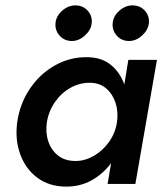

<svg xmlns="http://www.w3.org/2000/svg" viewBox="-20 -682 611 712"><path d="M44 -230Q35 -165 55 -110Q75 -55 119 -22.5Q163 10 226 10Q278 10 320 -13.5Q362 -37 392 -77L379 0H482L562 -460H456L441 -369Q425 -414 390.5 -442Q356 -470 300 -470Q237 -470 182 -438.5Q127 -407 90.5 -352.5Q54 -298 44 -230ZM154 -230Q161 -271 184.5 -304.5Q208 -338 242.5 -357Q277 -376 316 -375Q351 -374 374.5 -353.5Q398 -333 408.5 -300.5Q419 -268 414 -230Q408 -189 384.5 -156Q361 -123 328 -104Q295 -85 260 -85Q221 -85 195.5 -105Q170 -125 159 -158Q148 -191 154 -230ZM398 -598Q395 -571 412 -551Q429 -531 456 -530Q483 -529 506 -549.5Q529 -570 532 -595Q535 -622 518 -641.5Q501 -661 474 -662Q447 -663 424 -643.5Q401 -624 398 -598ZM186 -598Q183 -571 200 -551Q217 -531 244 -530Q271 -529 294 -549.5Q317 -570 320 -595Q323 -622 306 -641.5Q289 -661 262 -662Q235 -663 212 -643.5Q189 -624 186 -598Z"/></svg>

Font: Jost* 500 Medium Italic
Style: Italic
Weight: 500
Italic angle: -10°
Version: Version 3.200; ttfautohint (v0.97) -l 8 -r 50 -G 200 -x 14 -